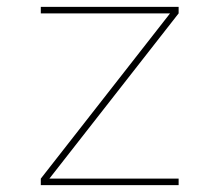

<svg xmlns="http://www.w3.org/2000/svg" viewBox="-20 -540 640 560"><path d="M99 0V-19L476 -501H99V-520H501V-501L124 -19H501V0Z"/></svg>

Font: Zed Sans Thin Extended
Style: Regular
Weight: 100
Width: 7
Designer: Belleve Invis
Foundry: Belleve Invis
Version: Version 1.0.0; ttfautohint (v1.8.4)